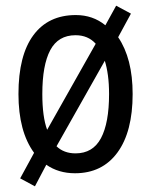

<svg xmlns="http://www.w3.org/2000/svg" viewBox="-20 -600 533 676"><path d="M447 -269Q447 -136 393.5 -63Q340 10 244 10Q186 10 143 -20L103 56L51 28L100 -62Q45 -137 45 -269Q45 -405 97.5 -476Q150 -547 247 -547Q307 -547 351 -511L389 -580L441 -552L396 -469Q447 -394 447 -269ZM129 -269Q129 -189 146 -143L317 -446Q290 -476 246 -476Q185 -476 157 -423.5Q129 -371 129 -269ZM364 -269Q364 -305 360 -334.5Q356 -364 349 -386L179 -85Q205 -60 246 -60Q307 -60 335.5 -113.5Q364 -167 364 -269Z"/></svg>

Font: Noto Sans Malayalam Condensed
Style: Regular
Weight: 400
Width: 3
Designer: Jelle Bosma - Monotype Design Team
Foundry: Monotype Imaging Inc.
Version: Version 2.104; ttfautohint (v1.8.4.7-5d5b)